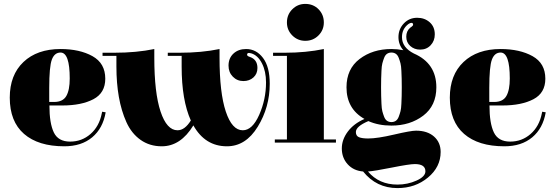

<svg xmlns="http://www.w3.org/2000/svg" viewBox="-20 -739 2829 983"><path d="M339 -14Q399 -14 443.5 -53Q488 -92 501 -158L503 -167L521 -164Q507 -82 452 -36Q397 10 309 10Q176 10 103 -53.5Q30 -117 30 -239Q30 -355 100 -421.5Q170 -488 290 -488Q388 -488 453.5 -451.5Q519 -415 519 -336Q519 -263 458 -231Q397 -199 299 -199H233Q233 -108 255.5 -61Q278 -14 339 -14ZM232 -289V-217H257Q302 -217 319.5 -247.5Q337 -278 337 -337Q337 -470 290 -470Q259 -470 245.5 -434Q232 -398 232 -289Z M1142 10Q1030 10 970 -97Q905 10 808 10Q746 10 699.5 -23Q653 -56 627 -114Q601 -172 588.5 -243Q576 -314 576 -398V-453H505V-469H565Q679 -469 770 -488V-444Q770 -264 802 -168Q834 -72 889 -72Q926 -72 957 -122Q910 -227 910 -398V-453H839V-469H899Q1013 -469 1104 -488V-444Q1104 -264 1136 -168Q1168 -72 1223 -72Q1272 -72 1307 -151Q1342 -230 1342 -317Q1342 -374 1321 -415Q1300 -456 1266 -466Q1258 -468 1255 -468Q1245 -468 1245 -459Q1245 -452 1258 -448Q1298 -435 1298 -391Q1298 -361 1277.5 -342.5Q1257 -324 1226 -324Q1194 -324 1172 -346.5Q1150 -369 1150 -403Q1150 -441 1175 -464.5Q1200 -488 1240 -488Q1292 -488 1326.5 -442.5Q1361 -397 1361 -310Q1361 -190 1299.5 -90Q1238 10 1142 10Z M1449 -453H1378V-469H1438Q1547 -469 1638 -488V-25H1700V-9H1387V-25H1449ZM1449 -624Q1449 -664 1476.5 -691.5Q1504 -719 1543 -719Q1584 -719 1611 -691.5Q1638 -664 1638 -624Q1638 -585 1610.5 -557.5Q1583 -530 1543 -530Q1504 -530 1476.5 -557.5Q1449 -585 1449 -624Z M1754 -292Q1754 -386 1821 -437Q1888 -488 1984 -488Q2015 -488 2045 -482Q2020 -510 2020 -549Q2020 -590 2047.5 -619Q2075 -648 2116 -648Q2154 -648 2180 -625Q2206 -602 2206 -563Q2206 -530 2185 -507.5Q2164 -485 2131 -485Q2101 -485 2080.5 -503.5Q2060 -522 2060 -551Q2060 -580 2080 -597Q2082 -598 2086.5 -601.5Q2091 -605 2093 -607.5Q2095 -610 2095 -613Q2095 -622 2086 -622Q2080 -622 2071 -616Q2038 -591 2038 -549Q2038 -496 2099 -465Q2214 -415 2214 -292Q2214 -198 2147 -147Q2080 -96 1984 -96Q1918 -96 1866 -119Q1802 -92 1802 -63Q1802 -43 1818 -36.5Q1834 -30 1865 -30Q1912 -30 1997.5 -50Q2083 -70 2110 -70Q2168 -70 2202 -40Q2236 -10 2236 39Q2236 116 2171 170Q2106 224 2015 224Q1907 224 1839 139Q1790 135 1760 102Q1730 69 1730 21Q1730 -24 1760.5 -65Q1791 -106 1846 -130Q1754 -182 1754 -292ZM1961.5 -120.5Q1971 -114 1984 -114Q1997 -114 2006.5 -120.5Q2016 -127 2021.5 -141.5Q2027 -156 2030.5 -169.5Q2034 -183 2035 -208Q2036 -233 2036.5 -248Q2037 -263 2037 -292Q2037 -321 2036.5 -336Q2036 -351 2035 -376Q2034 -401 2030.5 -414.5Q2027 -428 2021.5 -442.5Q2016 -457 2006.5 -463.5Q1997 -470 1984 -470Q1971 -470 1961.5 -463.5Q1952 -457 1946.5 -442.5Q1941 -428 1937.5 -414.5Q1934 -401 1933 -376Q1932 -351 1931.5 -336Q1931 -321 1931 -292Q1931 -263 1931.5 -248Q1932 -233 1933 -208Q1934 -183 1937.5 -169.5Q1941 -156 1946.5 -141.5Q1952 -127 1961.5 -120.5ZM2104 101Q2076 101 1986 119Q1896 137 1864 139Q1920 206 2015 206Q2067 206 2112.5 185.5Q2158 165 2158 138Q2158 101 2104 101Z M2592 -14Q2652 -14 2696.5 -53Q2741 -92 2754 -158L2756 -167L2774 -164Q2760 -82 2705 -36Q2650 10 2562 10Q2429 10 2356 -53.5Q2283 -117 2283 -239Q2283 -355 2353 -421.5Q2423 -488 2543 -488Q2641 -488 2706.5 -451.5Q2772 -415 2772 -336Q2772 -263 2711 -231Q2650 -199 2552 -199H2486Q2486 -108 2508.5 -61Q2531 -14 2592 -14ZM2485 -289V-217H2510Q2555 -217 2572.5 -247.5Q2590 -278 2590 -337Q2590 -470 2543 -470Q2512 -470 2498.5 -434Q2485 -398 2485 -289Z"/></svg>

Font: Elsie Swash Caps Black
Style: Regular
Weight: 900
Designer: Alejandro Inler
Foundry: Alejandro Inler
Version: 1.001